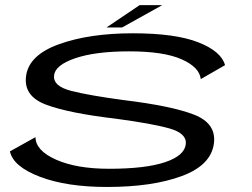

<svg xmlns="http://www.w3.org/2000/svg" viewBox="-20 -719 976 744"><path d="M394.5 5.5Q238.5 5.5 134.8 -34Q31 -73.5 18.5 -132.5L117.5 -187.5Q118 -135.5 197.5 -100.2Q277 -65 403 -65Q543.5 -65 619.5 -90.5Q695.5 -116 700 -161Q704 -202 637.5 -221Q571 -240 429 -259Q246 -280.5 158.2 -313.5Q70.5 -346.5 81 -424.5Q92 -506 209.5 -548Q327 -590 494.5 -590Q659.5 -590 748.5 -555Q837.5 -520 852 -466.5L758 -412.5Q753 -458.5 683.8 -489.2Q614.5 -520 480.5 -520Q349.5 -520 271.2 -493.2Q193 -466.5 189.5 -426Q185.5 -385 255.5 -367Q325.5 -349 460.5 -331Q645 -308.5 731.8 -274.8Q818.5 -241 809 -164Q798.5 -79 684.5 -36.8Q570.5 5.5 394.5 5.5ZM392.5 -612.5 521 -699H608.5L453 -612.5Z"/></svg>

Font: Anybody UltraExpanded Regular
Style: Italic
Weight: 400
Width: 9
Italic angle: -10°
Designer: Tyler Finck
Foundry: Etcetera Type Company
Version: Version 1.010; ttfautohint (v1.8.3) -l 8 -r 50 -G 200 -x 14 